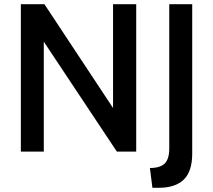

<svg xmlns="http://www.w3.org/2000/svg" viewBox="-20 -720 1011 912"><path d="M79 -700H191L517 -207V-700H627V0H535L188 -522V0H79ZM692 78Q741 78 762.5 56.5Q784 35 784 -15V-700H893V10Q893 94 853 133Q813 172 734 172H704Z"/></svg>

Font: Cabin Medium
Style: Regular
Weight: 500
Designer: Pablo Impallari
Foundry: Pablo Impallari. http://www.impallari.com Igino Marini. http://www.ikern.com
Version: Version 2.200